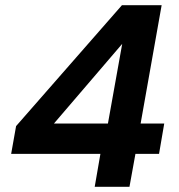

<svg xmlns="http://www.w3.org/2000/svg" viewBox="-20 -720 690 740"><path d="M345 0 367 -127H23L42 -234L450 -700H603L522 -244H613L593 -127H502L479 0ZM188 -244H396L451 -551Z"/></svg>

Font: DM Sans 17pt
Style: Bold Italic
Weight: 700
Italic angle: -10°
Version: Version 4.004;gftools[0.9.30]